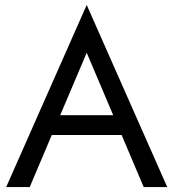

<svg xmlns="http://www.w3.org/2000/svg" viewBox="-20 -755 700 775"><path d="M189 -210H471L560 0H655L330 -735L5 0H100ZM223 -290 330 -542 437 -290Z"/></svg>

Font: Jost-400-Book
Style: Regular
Weight: 400
Version: Version 3.200; ttfautohint (v0.97) -l 8 -r 50 -G 200 -x 14 -